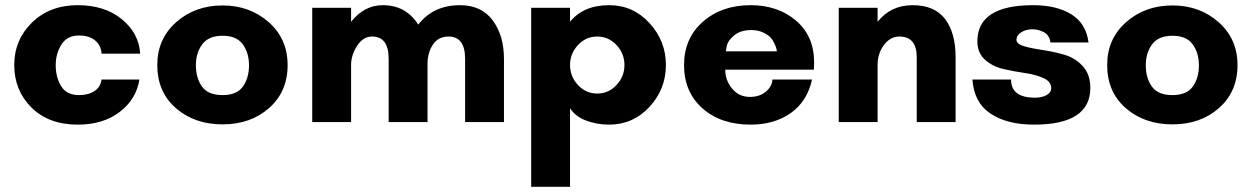

<svg xmlns="http://www.w3.org/2000/svg" viewBox="-20 -471 4831 741"><path d="M285 -334Q239 -334 217 -299Q195 -264 195 -219Q195 -173 216 -138.5Q237 -104 285 -104Q321 -104 344.5 -119.5Q368 -135 372 -164H518Q506 -88 442 -39Q378 10 280 10Q168 10 101.5 -56Q35 -122 35 -220Q35 -317 103.5 -384Q172 -451 280 -451Q384 -451 450 -397Q516 -343 521 -264H372Q370 -296 347 -315Q324 -334 285 -334Z M839 -104Q894 -104 917.5 -137Q941 -170 941 -219Q941 -267 917 -300Q893 -333 839 -333Q785 -333 760.5 -300Q736 -267 736 -219Q736 -170 759.5 -137Q783 -104 839 -104ZM839 -450Q944 -450 1017 -385.5Q1090 -321 1090 -220Q1090 -117 1018.5 -54Q947 9 839 9Q731 9 659 -53.5Q587 -116 587 -220Q587 -321 660 -385.5Q733 -450 839 -450Z M1630 -224V0H1480V-244Q1480 -330 1416 -330Q1381 -330 1358 -294Q1335 -258 1335 -220V0H1185V-441H1335V-387Q1386 -451 1457 -451Q1547 -451 1594 -376Q1653 -451 1755 -451Q1838 -451 1881.5 -392.5Q1925 -334 1925 -244V0H1775V-244Q1775 -330 1711 -330Q1671 -330 1650.5 -298.5Q1630 -267 1630 -224Z M2210.5 -297Q2180 -264 2180 -220Q2180 -176 2210.5 -143Q2241 -110 2285 -110Q2329 -110 2359.5 -143Q2390 -176 2390 -220Q2390 -264 2359.5 -297Q2329 -330 2285 -330Q2241 -330 2210.5 -297ZM2180 250H2030V-441H2180V-387Q2232 -451 2331 -451Q2423 -451 2486.5 -382Q2550 -313 2550 -220Q2550 -127 2486.5 -58.5Q2423 10 2331 10Q2284 10 2242.5 -5.5Q2201 -21 2180 -53Z M2781 -273H2978Q2978 -276 2977 -281.5Q2976 -287 2969.5 -301.5Q2963 -316 2953.5 -326.5Q2944 -337 2924.5 -346Q2905 -355 2880 -355Q2838 -355 2813.5 -334.5Q2789 -314 2785 -294ZM3122 -230Q3122 -226 3121.5 -216Q3121 -206 3121 -202H2779Q2779 -161 2805.5 -129Q2832 -97 2874 -97Q2912 -97 2936 -117.5Q2960 -138 2961 -164H3114Q3095 -79 3031.5 -34.5Q2968 10 2877 10Q2762 10 2691 -53Q2620 -116 2620 -220Q2620 -323 2692.5 -387Q2765 -451 2877 -451Q2982 -451 3052 -391.5Q3122 -332 3122 -230Z M3668 -250V0H3518V-250Q3518 -330 3451 -330Q3416 -330 3391.5 -297.5Q3367 -265 3367 -220V0H3217V-441H3367V-387Q3418 -451 3502 -451Q3587 -451 3627.5 -397.5Q3668 -344 3668 -250Z M4181 -307H4034Q4031 -334 4010 -346Q3989 -358 3963 -358Q3940 -358 3921.5 -346.5Q3903 -335 3903 -317Q3903 -301 3932.5 -292.5Q3962 -284 4003.5 -278Q4045 -272 4087 -260Q4129 -248 4158.5 -216Q4188 -184 4188 -132Q4188 10 3971 10Q3867 10 3803 -32.5Q3739 -75 3733 -164H3882Q3882 -94 3974 -94Q4001 -94 4019 -104Q4037 -114 4037 -131Q4037 -156 4007.5 -169.5Q3978 -183 3936.5 -189Q3895 -195 3853 -204.5Q3811 -214 3781.5 -240.5Q3752 -267 3752 -311Q3752 -451 3967 -451Q4058 -451 4115 -415.5Q4172 -380 4181 -307Z M4505 -104Q4560 -104 4583.5 -137Q4607 -170 4607 -219Q4607 -267 4583 -300Q4559 -333 4505 -333Q4451 -333 4426.5 -300Q4402 -267 4402 -219Q4402 -170 4425.5 -137Q4449 -104 4505 -104ZM4505 -450Q4610 -450 4683 -385.5Q4756 -321 4756 -220Q4756 -117 4684.5 -54Q4613 9 4505 9Q4397 9 4325 -53.5Q4253 -116 4253 -220Q4253 -321 4326 -385.5Q4399 -450 4505 -450Z"/></svg>

Font: Puffins on Iceburgs(2)
Style: on-Iceburgs-Bold
Weight: 700
Version: Version 1.0